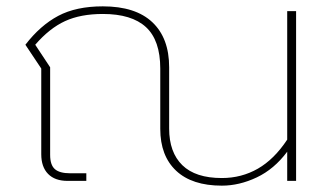

<svg xmlns="http://www.w3.org/2000/svg" viewBox="-20 -570 1033 605"><path d="M679 -9Q741 -9 792.5 -38.5Q844 -68 885 -130V-535H913V0H885V-92Q844 -37 789 -11Q734 15 679 15Q585 15 535 -32Q485 -79 485 -164V-354Q485 -443 440 -484.5Q395 -526 304 -526Q234 -526 185 -503.5Q136 -481 91 -429L138 -358V-82Q138 -50 153 -37Q168 -24 201 -24H252V0H193Q153 0 131.5 -22Q110 -44 110 -84V-354L60 -429Q107 -490 163.5 -520Q220 -550 304 -550Q407 -550 460 -500Q513 -450 513 -358V-165Q513 -90 554.5 -49.5Q596 -9 679 -9Z"/></svg>

Font: Prompt Thin
Style: Regular
Weight: 100
Designer: Katatrad Team
Foundry: CadsonDemak
Version: Version 1.030